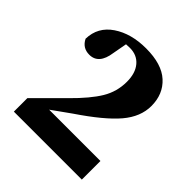

<svg xmlns="http://www.w3.org/2000/svg" viewBox="-177 -771 897 897"><g transform="rotate(45 271.0 -323.0)"><path d="M162 -123H501V0H52V-89L187 -224Q261 -297 294 -352Q327 -407 327 -472Q327 -529 299.5 -561.5Q272 -594 225 -594Q208 -594 200 -593L187 -522Q175 -437 113 -437Q68 -437 48 -478Q50 -557 116 -601.5Q182 -646 280 -646Q384 -646 436 -598.5Q488 -551 488 -473Q488 -402 433.5 -337.5Q379 -273 253 -188Z"/></g></svg>

Font: TypoPRO Source Serif Pro
Style: Bold
Weight: 700
Designer: Frank Grießhammer
Foundry: Adobe Systems Incorporated
Version: Version 1.017;PS 1.0;hotconv 1.0.79;makeotf.lib2.5.61930